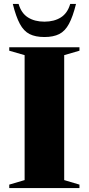

<svg xmlns="http://www.w3.org/2000/svg" viewBox="-20 -955 451 975"><path d="M383.5 -17.5V0H27V-17.5L105 -40.5V-675L27 -697.5V-715H383.5V-697.5L306 -675V-40.5ZM205.5 -845Q255 -845 289 -866.5Q323 -888 336.5 -935H366Q350 -870.5 330.2 -833.8Q310.5 -797 280.8 -782Q251 -767 205.5 -767Q160 -767 130.2 -782Q100.5 -797 80.8 -833.8Q61 -870.5 45 -935H74.5Q88 -888 122 -866.5Q156 -845 205.5 -845Z"/></svg>

Font: Newsreader 72pt
Style: Bold
Weight: 700
Designer: Hugues Gentile
Foundry: Production Type
Version: Version 1.003; ttfautohint (v1.8.3)